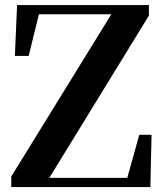

<svg xmlns="http://www.w3.org/2000/svg" viewBox="-20 -761 667 781"><path d="M25.8 0V-42.9L447 -726L437.6 -687.2V-702.9H270.8H108.8L144.8 -729.2L96.6 -533.4H40.5L49.5 -740.5H585.7V-697.6L165.5 -12.8L173.7 -62.1V-37.4H354.3H526.9L490.4 -11.1L546.5 -212.7H596.5L591.6 0Z"/></svg>

Font: Noto Serif HK ExtraLight
Style: Regular
Weight: 200
Designer: Ryoko NISHIZUKA 西塚涼子 (kana & ideographs); Frank Grießhammer (Latin, Greek & Cyrillic); Wenlong ZHANG 张文龙 (bopomofo); San
Foundry: Adobe
Version: Version 2.002-H1;hotconv 1.1.0;makeotfexe 2.6.0